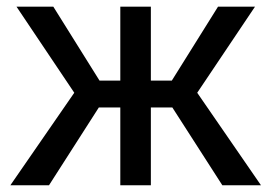

<svg xmlns="http://www.w3.org/2000/svg" viewBox="-20 -548 806 568"><path d="M229 -230 28.8 -528.3H137.7L274.4 -309.6H379.9L366.7 -230ZM278.3 -239.3 125 0H10.7L221.2 -304.7ZM426.3 -528.3V0H335.9V-528.3ZM734.4 -528.3 534.2 -230H396.5L382.3 -309.6H488.3L625 -528.3ZM637.7 0 483.9 -239.3 542 -304.7 752 0Z"/></svg>

Font: RobotoDEMO
Style: Regular
Weight: 400
Designer: Christian Robertson
Foundry: Google
Version: Version 2.136